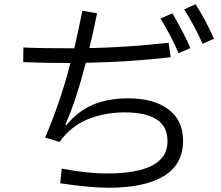

<svg xmlns="http://www.w3.org/2000/svg" viewBox="-20 -846 1040 902"><path d="M899 -826Q947 -751 985 -664L932 -640Q892 -729 845 -802ZM840 -185Q840 -73 749 -18.5Q658 36 492 36Q402 36 263 15L270 -54Q389 -31 482 -31Q767 -31 767 -182Q767 -252 716 -285Q665 -318 566 -318Q471 -318 391 -285Q311 -252 260 -179L192 -200Q261 -359 311 -550Q185 -550 89 -554L90 -623Q167 -619 329 -619Q345 -687 367 -795L436 -784Q427 -735 400 -620Q571 -623 772 -645L782 -577Q588 -555 383 -551Q335 -366 287 -261L293 -259Q345 -323 415.5 -353.5Q486 -384 583 -384Q702 -384 771 -332.5Q840 -281 840 -185ZM790 -783Q850 -680 874 -620L819 -596Q786 -674 734 -759Z"/></svg>

Font: PlemolJP35 Console
Style: Regular
Weight: 400
Version: v2.0.3; ttfautohint (v1.8.4.7-5d5b-dirty) -l 6 -r 45 -G 200 